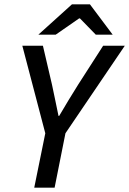

<svg xmlns="http://www.w3.org/2000/svg" viewBox="-20 -866 596 886"><path d="M138 0 189 -251 83 -655H178L220 -475Q228 -438 235 -403.5Q242 -369 250 -331H253Q275 -369 296.5 -404Q318 -439 341 -476L456 -655H556L282 -251L232 0ZM157 -706 312 -846H395L500 -706H422L349 -781H345L237 -706Z"/></svg>

Font: Source Sans 3 Medium
Style: Italic
Weight: 500
Italic angle: -11°
Designer: Paul D. Hunt
Foundry: Adobe
Version: Version 3.052;hotconv 1.1.0;makeotfexe 2.6.0